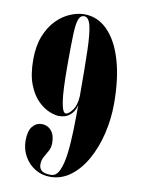

<svg xmlns="http://www.w3.org/2000/svg" viewBox="-83 -768 613 836"><g transform="rotate(10 224.0 -349.5)"><path d="M222 -711Q280.5 -711 324.2 -667.5Q368 -624 392.2 -543.2Q416.5 -462.5 416.5 -350Q416.5 -281.5 401 -216.8Q385.5 -152 356.5 -100.2Q327.5 -48.5 287 -18.2Q246.5 12 196.5 12Q160.5 12 130.5 -6.2Q100.5 -24.5 82.8 -55.8Q65 -87 65 -125.5Q65 -167.5 81.5 -187.8Q98 -208 123 -208Q148 -208 164.5 -189Q181 -170 181 -134.5Q181 -114 172.2 -98.5Q163.5 -83 155 -68Q146.5 -53 146.5 -33.5Q146.5 -17 157.8 -7Q169 3 199.5 3Q223 3 236.2 -25.8Q249.5 -54.5 255.2 -101.5Q261 -148.5 262.5 -205Q264 -261.5 264 -317Q262.5 -307.5 255 -293Q247.5 -278.5 231.5 -267Q215.5 -255.5 188.5 -255.5Q172 -255.5 146.8 -265.5Q121.5 -275.5 96.2 -300Q71 -324.5 53.8 -368Q36.5 -411.5 36.5 -478Q36.5 -539 54.2 -583.2Q72 -627.5 100 -655.8Q128 -684 160.5 -697.5Q193 -711 222 -711ZM222 -702.5Q206 -702.5 198.5 -683Q191 -663.5 189.2 -615.2Q187.5 -567 187.5 -480Q187.5 -367 195 -319.2Q202.5 -271.5 216.5 -271.5Q229 -271.5 245.5 -293.8Q262 -316 264 -357Q264 -484.5 261.8 -560.2Q259.5 -636 250.8 -669.2Q242 -702.5 222 -702.5Z"/></g></svg>

Font: Imbue 100pt Black
Style: Regular
Weight: 900
Designer: Tyler Finck
Foundry: Etcetera Type Company
Version: Version 1.102; ttfautohint (v1.8.3)